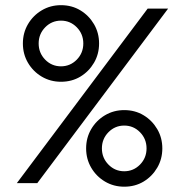

<svg xmlns="http://www.w3.org/2000/svg" viewBox="-20 -701 672 735"><path d="M213.4 -388Q172.9 -388 139.7 -407.7Q106.6 -427.4 87.1 -460.6Q67.6 -493.9 67.6 -534.6Q67.6 -575.2 87.1 -608.5Q106.6 -641.7 139.7 -661.4Q172.9 -681.2 213.4 -681.2Q255 -681.2 287.7 -661.4Q320.3 -641.7 339.8 -608.5Q359.3 -575.2 359.3 -534.6Q359.3 -493.9 339.8 -460.6Q320.3 -427.4 287.7 -407.7Q255 -388 213.4 -388ZM213.4 -447.1Q248.8 -447.1 273.9 -472.6Q298.9 -498.2 298.9 -534.6Q298.9 -570.9 273.9 -596.5Q248.8 -622 213.5 -622Q178.1 -622 153 -596.5Q128 -570.9 128 -534.6Q128 -498.2 153 -472.6Q178 -447.1 213.4 -447.1ZM44.5 0 545.2 -668H623.5L122.8 0ZM455.6 13.7Q415 13.7 381.8 -6Q348.7 -25.7 329.2 -59Q309.7 -92.2 309.7 -132.9Q309.7 -173.6 329.2 -206.8Q348.7 -240 381.8 -259.7Q415 -279.5 455.6 -279.5Q497.1 -279.5 529.8 -259.7Q562.4 -240 581.9 -206.8Q601.4 -173.6 601.4 -132.9Q601.4 -92.2 581.9 -59Q562.4 -25.7 529.8 -6Q497.1 13.7 455.6 13.7ZM455.5 -45.4Q490.9 -45.4 516 -70.9Q541 -96.5 541 -132.9Q541 -169.2 516 -194.8Q491 -220.3 455.6 -220.3Q420.2 -220.3 395.1 -194.8Q370.1 -169.3 370.1 -132.9Q370.1 -96.5 395.1 -71Q420.2 -45.4 455.5 -45.4Z"/></svg>

Font: Atkinson Hyperlegible Mono ExtraLight
Style: Italic
Weight: 200
Italic angle: -12°
Monospace: yes
Designer: Elliott Scott, Megan Eiswerth, Linus Boman, Theodore Petrosky, Letters from Sweden
Foundry: Applied Design Works, Letters from Sweden
Version: Version 2.001